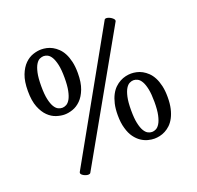

<svg xmlns="http://www.w3.org/2000/svg" viewBox="-144 -922 1189 1159"><g transform="rotate(-20 450.5 -342.5)"><path d="M530.8 -108.4Q520 -144 520 -193.8Q520 -234.9 527.3 -266.4Q534.7 -297.9 546.9 -321Q559.1 -344.2 575.4 -359.9Q591.8 -375.5 609.6 -385Q627.4 -394.5 646 -398.7Q664.6 -402.8 681.2 -402.8Q697.3 -402.8 715.6 -398.9Q733.9 -395 751.5 -385.5Q769 -376 785.4 -360.4Q801.8 -344.7 814 -321.5Q826.2 -298.3 833.5 -266.8Q840.8 -235.4 840.8 -193.8Q840.8 -151.9 833.5 -120.4Q826.2 -88.9 813.7 -65.4Q801.3 -42 785.2 -26.6Q769 -11.2 751.2 -2Q733.4 7.3 715.3 11.2Q697.3 15.1 681.2 15.1Q662.1 15.1 640.1 9.5Q618.2 3.9 597.2 -10Q576.2 -23.9 558.6 -47.9Q541 -71.8 530.8 -108.4ZM606 -193.8Q606 -142.1 613 -109.9Q620.1 -77.6 631.1 -59.3Q642.1 -41 655.3 -34.4Q668.5 -27.8 681.2 -27.8Q693.4 -27.8 706.5 -34.4Q719.7 -41 730.7 -59.1Q741.7 -77.1 748.8 -109.6Q755.9 -142.1 755.9 -193.8Q755.9 -243.7 749.3 -275.9Q742.7 -308.1 731.9 -326.9Q721.2 -345.7 707.8 -352.8Q694.3 -359.9 681.2 -359.9Q668.9 -359.9 655.8 -353.5Q642.6 -347.2 631.6 -329.3Q620.6 -311.5 613.3 -279.1Q606 -246.6 606 -193.8ZM221.2 -725.1Q237.3 -725.1 255.6 -721.2Q273.9 -717.3 291.5 -707.8Q309.1 -698.2 325.4 -682.6Q341.8 -667 354 -643.8Q366.2 -620.6 373.5 -589.1Q380.9 -557.6 380.9 -516.1Q380.9 -454.6 365.2 -414.1Q349.6 -373.5 325.7 -349.9Q301.8 -326.2 273.9 -316.7Q246.1 -307.1 221.2 -307.1Q196.8 -307.1 168.7 -316.2Q140.6 -325.2 116.5 -348.6Q92.3 -372.1 76.2 -412.6Q60.1 -453.1 60.1 -516.1Q60.1 -578.1 75.9 -618.7Q91.8 -659.2 116 -682.9Q140.1 -706.5 168.2 -715.8Q196.3 -725.1 221.2 -725.1ZM146 -516.1Q146 -463.4 153.3 -430.9Q160.6 -398.4 171.6 -380.6Q182.6 -362.8 195.8 -356.4Q209 -350.1 221.2 -350.1Q234.4 -350.1 247.8 -357.2Q261.2 -364.3 272 -383.1Q282.7 -401.9 289.3 -434.1Q295.9 -466.3 295.9 -516.1Q295.9 -568.4 288.6 -600.8Q281.2 -633.3 270.3 -651.4Q259.3 -669.4 246.1 -675.8Q232.9 -682.1 221.2 -682.1Q209.5 -682.1 196.3 -676.3Q183.1 -670.4 171.9 -652.6Q160.6 -634.8 153.3 -602.1Q146 -569.3 146 -516.1ZM702.1 -731 245.1 77.1Q240.7 83 231 83Q224.6 83 216.8 80.8Q209 78.6 202.1 74.7Q195.3 70.8 190.7 66.2Q186 61.5 186 56.2Q186 53.7 187 50.8L643.1 -762.2Q646 -768.1 654.8 -768.1Q661.6 -768.1 669.9 -765.1Q678.2 -762.2 685.5 -757.3Q692.9 -752.4 698 -746.8Q703.1 -741.2 703.1 -735.8Q703.1 -733.9 702.1 -731Z"/></g></svg>

Font: Marmelad
Style: Regular
Weight: 400
Designer: Manvel Shmavonyan
Foundry: Cyreal (www.cyreal.org)
Version: Version 1.000